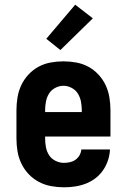

<svg xmlns="http://www.w3.org/2000/svg" viewBox="-20 -789 540 817"><path d="M252 8Q225 8 197.5 3Q170 -2 145.5 -15Q121 -28 102 -48Q83 -68 71 -93Q59 -118 54.5 -145Q50 -172 50 -200V-320Q50 -347 54.5 -374.5Q59 -402 70.5 -426.5Q82 -451 101 -471.5Q120 -492 144 -505Q168 -518 195.5 -523Q223 -528 250 -528Q277 -528 304.5 -523Q332 -518 356 -505Q380 -492 399 -471.5Q418 -451 429.5 -426.5Q441 -402 445.5 -374.5Q450 -347 450 -320V-208H172V-200Q172 -181 175.5 -162.5Q179 -144 189 -128.5Q199 -113 216.5 -104.5Q234 -96 252 -96Q265 -96 278 -99Q291 -102 301.5 -109.5Q312 -117 318.5 -128.5Q325 -140 326 -153H448Q447 -130 439.5 -107Q432 -84 418.5 -64.5Q405 -45 386 -30.5Q367 -16 345 -7.5Q323 1 299.5 4.5Q276 8 252 8ZM172 -312H328V-320Q328 -338 324.5 -356.5Q321 -375 311.5 -390.5Q302 -406 285 -415Q268 -424 250 -424Q232 -424 215 -415Q198 -406 188.5 -390.5Q179 -375 175.5 -356.5Q172 -338 172 -320ZM237 -576 177 -624 300 -769 375 -711Z"/></svg>

Font: Iosevka Curly Extrabold
Style: Regular
Weight: 800
Monospace: yes
Designer: Belleve Invis
Foundry: Belleve Invis
Version: Version 22.1.2; ttfautohint (v1.8.4)